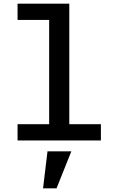

<svg xmlns="http://www.w3.org/2000/svg" viewBox="-20 -760 640 1039"><path d="M237 59H366L286 259H213ZM75 -88H246V-652H75V-740H355V-88H526V0H75Z"/></svg>

Font: IBM Plaex Mono Medium
Style: Regular
Weight: 500
Designer: Mike Abbink, Paul van der Laan, Pieter van Rosmalen
Foundry: Bold Monday
Version: Version 2.003